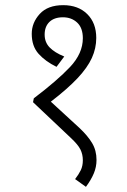

<svg xmlns="http://www.w3.org/2000/svg" viewBox="-20 -652 493 744"><path d="M225 -632Q283 -632 318 -597.5Q353 -563 353 -505Q353 -465 336 -427.5Q319 -390 280.5 -349Q242 -308 177 -258L288 -156Q320 -126 337 -97.5Q354 -69 354 -32Q354 -5 343.5 20Q333 45 313 72L271 42Q285 24 293 7.5Q301 -9 301 -31Q301 -54 291.5 -73Q282 -92 254 -118L108 -256L111 -271Q202 -340 251.5 -392.5Q301 -445 301 -504Q301 -544 279 -564.5Q257 -585 224 -585Q190 -585 171.5 -567Q153 -549 153 -518Q153 -488 172.5 -468Q192 -448 229 -433L199 -393Q156 -414 129.5 -443.5Q103 -473 103 -521Q103 -564 134 -598Q165 -632 225 -632Z"/></svg>

Font: Noto Sans Devanagari UI Condensed Light
Style: Regular
Weight: 300
Width: 3
Designer: Jelle Bosma - Monotype Design Team
Foundry: Monotype Imaging Inc.
Version: Version 2.004; ttfautohint (v1.8.4.7-5d5b)